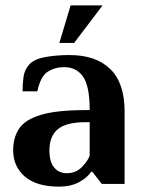

<svg xmlns="http://www.w3.org/2000/svg" viewBox="-20 -685 536 715"><path d="M199 10Q116 10 72.5 -27.5Q29 -65 29 -125Q29 -173 51.5 -206.5Q74 -240 133 -257.5Q192 -275 299 -275H314Q314 -365 289 -400Q264 -435 219 -435Q185 -435 158 -418Q131 -401 119 -345H64Q64 -371 67.5 -398Q71 -425 89 -445Q107 -465 148.5 -472.5Q190 -480 239 -480Q337 -480 390.5 -428Q444 -376 444 -270V0H359L324 -45H319Q306 -24 275 -7Q244 10 199 10ZM229 -40Q262 -40 284 -62Q306 -84 314 -105V-230H299Q227 -230 195.5 -204Q164 -178 164 -125Q164 -83 181.5 -61.5Q199 -40 229 -40ZM201 -525 243 -665H362L256 -525Z"/></svg>

Font: El Messiri
Style: Bold
Weight: 700
Designer: Mohamed Gaber
Foundry: Kief Type Foundry
Version: Version 2.020; ttfautohint (v1.8.3)